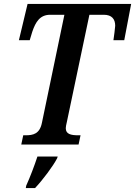

<svg xmlns="http://www.w3.org/2000/svg" viewBox="-20 -734 686 975"><path d="M88 0H379L389 -47H377C340 -47 314 -53 314 -83C314 -90 316 -100 320 -117L434 -659H507C548 -659 565 -637 565 -603C565 -595 558 -542 556 -530H611L646 -714H120L76 -530H131L144 -573C161 -623 183 -659 235 -659H307L193 -111C182 -54 148 -47 111 -47H98ZM113 209 111 221H158C197 180 250 109 270 70L273 61H170C155 107 133 165 113 209Z"/></svg>

Font: Noto Serif Condensed SemiBold
Style: Italic
Weight: 600
Width: 3
Italic angle: -12°
Designer: Monotype Design Team
Foundry: Monotype Imaging Inc.
Version: Version 2.014